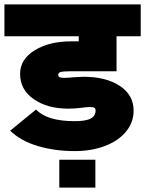

<svg xmlns="http://www.w3.org/2000/svg" viewBox="-63 -665 656 868"><path d="M-43 -645H573.2V-501H463.9V-342.8H257.8Q222.2 -342.8 211.2 -339.4Q200.2 -335.9 200.2 -327.1Q200.2 -319.8 206.1 -316.4Q211.9 -313 228 -313Q243.2 -313 272.9 -315.9Q303.2 -317.9 315.9 -317.9Q415.5 -317.9 478.3 -276.9Q541 -235.8 541 -165Q541 -111.3 506.3 -69.6Q471.7 -27.8 410.9 -4.9Q350.1 18.1 274.9 18.1Q185.5 18.1 108.6 -4.6Q31.7 -27.3 -17.1 -74.2L100.1 -169.9Q149.4 -117.2 274.9 -117.2Q325.2 -117.2 347.2 -129.2Q369.1 -141.1 369.1 -165Q369.1 -173.8 364.3 -177.5Q359.4 -181.2 344.2 -181.2Q328.1 -181.2 297.9 -176.8Q270.5 -173.8 246.1 -173.8Q150.9 -173.8 89.4 -216.8Q27.8 -259.8 27.8 -331.1Q27.8 -396.5 93.3 -437.3Q158.7 -478 257.8 -478H293V-501H-43ZM368.2 183.1H205.1V57.1H368.2Z"/></svg>

Font: LT Superior Black
Style: Regular
Weight: 900
Designer: Daniel Lyons
Foundry: LyonsType
Version: Version 2.005